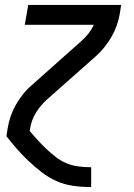

<svg xmlns="http://www.w3.org/2000/svg" viewBox="-20 -550 540 775"><path d="M347 205Q310 205 274.5 200Q239 195 207 180.5Q175 166 148 145Q121 124 96.5 101Q72 78 49.5 52.5Q27 27 6 0L11 -33Q15 -57 23 -80.5Q31 -104 43.5 -126Q56 -148 72 -168.5Q88 -189 108 -206L308 -384Q324 -398 337 -414.5Q350 -431 359 -450H80L94 -530H469L464 -497Q460 -473 452 -449.5Q444 -426 431.5 -404Q419 -382 403 -361.5Q387 -341 368 -324L167 -146Q142 -123 124.5 -94Q107 -65 102 -33L100 -21Q116 -2 132.5 16Q149 34 166.5 50.5Q184 67 203.5 82.5Q223 98 246 108Q269 118 294.5 121.5Q320 125 347 125H348V205Z"/></svg>

Font: Iosevka Curly Medium Oblique
Style: Regular
Weight: 500
Italic angle: -9°
Monospace: yes
Designer: Belleve Invis
Foundry: Belleve Invis
Version: Version 11.1.0; ttfautohint (v1.8.3)